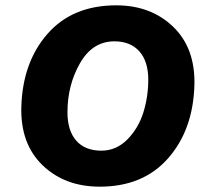

<svg xmlns="http://www.w3.org/2000/svg" viewBox="-20 -690 772 720"><path d="M354 10Q223 10 139.5 -70.5Q56 -151 60 -290Q65 -457 158.5 -563.5Q252 -670 416 -670Q546 -670 629.5 -589.5Q713 -509 709 -370Q704 -203 610.5 -96.5Q517 10 354 10ZM360 -125Q416 -125 457.5 -167Q499 -209 517.5 -268Q536 -327 536 -391Q536 -460 502.5 -497.5Q469 -535 409 -535Q327 -535 280 -453Q233 -371 233 -269Q233 -200 266 -162.5Q299 -125 360 -125Z"/></svg>

Font: Elaine Sans
Style: Bold Italic
Weight: 700
Italic angle: -13°
Designer: Wei Huang
Foundry: Wei Huang
Version: Version 2.001;December 24, 2019;FontCreator 12.0.0.2547 64-b